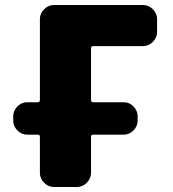

<svg xmlns="http://www.w3.org/2000/svg" viewBox="-20 -750 693 770"><path d="M553 -730Q576 -730 593 -713Q610 -696 610 -673V-622Q610 -599 593 -582Q576 -565 553 -565H354Q345 -565 345 -556V-349Q345 -340 354 -340H476Q499 -340 515.5 -323Q532 -306 532 -283V-267Q532 -244 515.5 -227Q499 -210 476 -210H354Q345 -210 345 -201V-57Q345 -34 328 -17Q311 0 288 0H197Q174 0 157 -17Q140 -34 140 -57V-201Q140 -210 132 -210H89Q66 -210 49.5 -227Q33 -244 33 -267V-283Q33 -306 49.5 -323Q66 -340 89 -340H132Q140 -340 140 -349V-673Q140 -696 157 -713Q174 -730 197 -730Z"/></svg>

Font: Rounded Mplus 1c Black
Style: Regular
Weight: 900
Version: Version 1.059.20150529